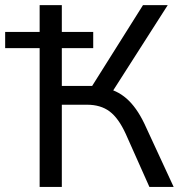

<svg xmlns="http://www.w3.org/2000/svg" viewBox="-31 -739 722 759"><path d="M125.7 -548.6H-10.6V-612.7H125.7V-718.8H213.4V-612.7H337.5V-548.6H213.4V-399.4H347L319.7 -377.7L534.3 -718.8H632.1L404.3 -362.5L379.4 -391.7Q429.9 -383.8 469.3 -349.4Q508.7 -314.9 539.6 -250.5L655.5 0H559.6L465.9 -210.1Q437.6 -272 402.3 -298.5Q366.9 -325 313.2 -325H213.4V0H125.7Z"/></svg>

Font: Min Sans VF VF
Style: Regular
Weight: 400
Designer: Jinseong-Kim, NotoSansCJK, Nunito
Foundry: Jinseong-Kim
Version: Version 1.420;Glyphs 3.1.2 (3151)